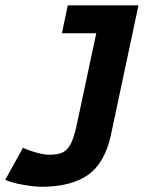

<svg xmlns="http://www.w3.org/2000/svg" viewBox="-97 -696 579 731"><path d="M60.1 15.1Q35.2 15.1 -7.6 7.8Q-50.3 0.5 -77.1 -11.2L-9.3 -133.8Q4.9 -125.5 37.4 -116.2Q69.8 -106.9 89.4 -106.9Q125.5 -106.9 143.6 -116.7Q161.6 -126.5 173.6 -150.9Q185.5 -175.3 195.3 -221.2L269.5 -569.3H138.7L161.1 -675.8H430.2L325.7 -184.1Q303.2 -77.1 239.3 -31Q175.3 15.1 60.1 15.1Z"/></svg>

Font: Cadman
Style: Bold Italic
Weight: 700
Italic angle: -12°
Designer: Paul James MIller
Foundry: High-Logic / Made with FontCreator
Version: Version 2.114;March 28, 2021;FontCreator 13.0.0.2683 64-bit